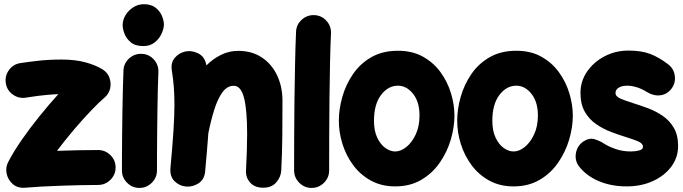

<svg xmlns="http://www.w3.org/2000/svg" viewBox="-20 -815 3264 918"><path d="M7.8 -417Q2.4 -451.2 22.5 -479.5Q42.5 -507.8 76.7 -513.2Q110.4 -518.6 162.4 -524.4Q214.4 -530.3 274.9 -530.3Q340.3 -530.3 389.2 -516.8Q438 -503.4 470.2 -483.4Q494.1 -468.8 503.2 -443.4Q512.2 -418 506.6 -392.1Q501 -366.2 479.5 -348.1Q454.1 -326.7 415.3 -286.1Q376.5 -245.6 333.7 -195.3Q291 -145 252.4 -93.8Q305.7 -95.7 356.4 -96.7Q407.2 -97.7 448.7 -97.7Q483.4 -97.7 508.1 -73.2Q532.7 -48.8 532.7 -14.2Q532.7 20 508.1 44.7Q483.4 69.3 448.7 69.3Q411.6 69.3 365.2 70.3Q318.8 71.3 270.8 73Q222.7 74.7 178.5 77.1Q134.3 79.6 100.6 82.5Q64.9 85.4 41.7 65.7Q18.6 45.9 12 16.1Q5.4 -13.7 19 -40Q45.4 -90.8 84.2 -146.7Q123 -202.6 168.2 -258.5Q213.4 -314.5 258.8 -364.7Q231.9 -363.8 208 -361.6Q184.1 -359.4 164.1 -356.9Q146 -354.5 131.3 -352.3Q116.7 -350.1 104 -348.1Q69.8 -342.8 41.5 -362.8Q13.2 -382.8 7.8 -417Z M566.4 -694.8Q566.4 -719.7 580.3 -742.7Q594.2 -765.6 617.4 -780.3Q640.6 -794.9 668 -794.9Q703.1 -794.9 724.1 -778.1Q745.1 -761.2 754.4 -738.5Q763.7 -715.8 763.7 -698.2Q763.7 -678.7 752.7 -654.3Q741.7 -629.9 719.7 -612.3Q697.8 -594.7 665.5 -594.7Q627 -594.7 605.5 -612.5Q584 -630.4 575.2 -653.8Q566.4 -677.2 566.4 -694.8ZM657.7 -557.6Q692.4 -556.2 715.6 -530.5Q738.8 -504.9 737.3 -470.2Q735.8 -437 734.6 -388.9Q733.4 -340.8 732.7 -286.1Q731.9 -231.4 731.4 -177.2Q731 -123 730.7 -76.7Q730.5 -30.3 730.5 0Q730.5 34.2 705.8 58.8Q681.2 83.5 646.5 83.5Q612.3 83.5 587.6 58.8Q563 34.2 563 0Q563 -31.2 563.2 -77.6Q563.5 -124 564 -178.5Q564.5 -232.9 565.4 -288.3Q566.4 -343.8 567.6 -393.1Q568.8 -442.4 570.3 -478Q571.8 -512.7 597.7 -535.9Q623.5 -559.1 657.7 -557.6Z M794.9 -11.7Q804.7 -116.2 809.3 -188.7Q814 -261.2 814 -315.9Q814 -361.8 811 -399.7Q808.1 -437.5 801.8 -476.1Q795.4 -514.2 814.9 -537.6Q834.5 -561 862.8 -567.9Q895.5 -575.7 927.7 -559.8Q960 -543.9 966.8 -502.4Q998.5 -533.7 1036.6 -552.7Q1074.7 -571.8 1119.1 -571.8Q1184.6 -571.8 1231.9 -540.3Q1279.3 -508.8 1304.9 -454.6Q1330.6 -400.4 1330.6 -332.5Q1330.6 -252.9 1329.8 -167.5Q1329.1 -82 1324.7 0.5Q1322.8 31.7 1300.8 57.1Q1278.8 82.5 1238.8 82.5Q1197.8 82.5 1176 57.9Q1154.3 33.2 1156.2 1Q1158.7 -49.3 1160.2 -93.3Q1161.6 -137.2 1161.6 -174.8Q1161.6 -290 1146.7 -347.4Q1131.8 -404.8 1097.7 -404.8Q1065.9 -404.8 1043.2 -373.3Q1020.5 -341.8 1004.4 -290.3Q988.3 -238.8 976.1 -178.2V-177.2Q973.1 -138.2 969.5 -93.3Q965.8 -48.3 960.9 3.9Q957.5 43.9 928.5 62Q899.4 80.1 867.7 76.7Q837.4 73.7 814.5 51.3Q791.5 28.8 794.9 -11.7Z M1482.9 -742.7Q1517.6 -741.2 1540.8 -715.6Q1564 -689.9 1562.5 -655.3Q1559.6 -593.8 1557.9 -511.5Q1556.2 -429.2 1555.2 -338.4Q1554.2 -247.6 1554 -159.7Q1553.7 -71.8 1553.7 0Q1553.7 34.2 1529.1 58.8Q1504.4 83.5 1469.7 83.5Q1435.5 83.5 1410.9 58.8Q1386.2 34.2 1386.2 0Q1386.2 -72.3 1386.5 -160.2Q1386.7 -248 1387.9 -339.6Q1389.2 -431.2 1390.9 -514.9Q1392.6 -598.6 1395.5 -663.1Q1397 -697.8 1422.9 -720.9Q1448.7 -744.1 1482.9 -742.7Z M1882.8 -572.3Q1952.1 -572.3 2002.9 -543.7Q2053.7 -515.1 2086.9 -469Q2120.1 -422.9 2136.5 -368.4Q2152.8 -314 2152.8 -262.7Q2152.8 -206.5 2135.3 -147.2Q2117.7 -87.9 2082.5 -37.1Q2047.4 13.7 1994.1 44.9Q1940.9 76.2 1869.6 76.2Q1803.7 76.2 1753.2 48.3Q1702.6 20.5 1668.7 -25.4Q1634.8 -71.3 1617.4 -126.7Q1600.1 -182.1 1600.1 -237.3Q1600.1 -293 1616.7 -351.6Q1633.3 -410.2 1667.5 -460.4Q1701.7 -510.7 1755.4 -541.5Q1809.1 -572.3 1882.8 -572.3ZM1882.8 -405.3Q1835.4 -405.3 1801.8 -360.8Q1768.1 -316.4 1768.1 -237.3Q1768.1 -189.9 1783.4 -157.2Q1798.8 -124.5 1822.3 -107.7Q1845.7 -90.8 1869.6 -90.8Q1896.5 -90.8 1923.3 -112.5Q1950.2 -134.3 1968 -172.9Q1985.8 -211.4 1985.8 -262.7Q1985.8 -328.1 1954.8 -366.7Q1923.8 -405.3 1882.8 -405.3Z M2448.7 -572.3Q2518.1 -572.3 2568.8 -543.7Q2619.6 -515.1 2652.8 -469Q2686 -422.9 2702.4 -368.4Q2718.8 -314 2718.8 -262.7Q2718.8 -206.5 2701.2 -147.2Q2683.6 -87.9 2648.4 -37.1Q2613.3 13.7 2560.1 44.9Q2506.8 76.2 2435.5 76.2Q2369.6 76.2 2319.1 48.3Q2268.6 20.5 2234.6 -25.4Q2200.7 -71.3 2183.3 -126.7Q2166 -182.1 2166 -237.3Q2166 -293 2182.6 -351.6Q2199.2 -410.2 2233.4 -460.4Q2267.6 -510.7 2321.3 -541.5Q2375 -572.3 2448.7 -572.3ZM2448.7 -405.3Q2401.4 -405.3 2367.7 -360.8Q2334 -316.4 2334 -237.3Q2334 -189.9 2349.4 -157.2Q2364.7 -124.5 2388.2 -107.7Q2411.6 -90.8 2435.5 -90.8Q2462.4 -90.8 2489.3 -112.5Q2516.1 -134.3 2533.9 -172.9Q2551.8 -211.4 2551.8 -262.7Q2551.8 -328.1 2520.8 -366.7Q2489.7 -405.3 2448.7 -405.3Z M3189.9 -390.1Q3168.9 -363.3 3137 -359.4Q3105 -355.5 3073.2 -375Q3047.4 -391.1 3023.2 -398.2Q2999 -405.3 2979 -405.3Q2953.6 -405.3 2938.2 -395.8Q2922.9 -386.2 2922.9 -370.6Q2922.9 -353.5 2947.8 -343Q2972.7 -332.5 3008.8 -321.3Q3042 -311 3079.1 -297.1Q3116.2 -283.2 3148.7 -261Q3181.2 -238.8 3201.7 -203.9Q3222.2 -168.9 3222.2 -116.7Q3222.2 -62 3189.7 -18.3Q3157.2 25.4 3101.6 50.8Q3045.9 76.2 2976.1 76.2Q2901.4 76.2 2841.6 50.5Q2781.7 24.9 2746.1 -22.5Q2727.1 -50.8 2734.1 -85.2Q2741.2 -119.6 2769.5 -138.7Q2797.9 -157.2 2823.2 -149.2Q2848.6 -141.1 2865.7 -129.9Q2888.7 -114.7 2922.6 -102.8Q2956.5 -90.8 2996.1 -90.8Q3018.1 -90.8 3036.1 -95.7Q3054.2 -100.6 3054.2 -112.8Q3054.2 -129.4 3030.3 -139.4Q3006.3 -149.4 2971.2 -160.2Q2938 -170.4 2900.6 -184.6Q2863.3 -198.7 2830.1 -221.7Q2796.9 -244.6 2776.1 -280.8Q2755.4 -316.9 2755.4 -371.1Q2755.4 -426.3 2786.6 -472.2Q2817.9 -518.1 2870.4 -545.7Q2922.9 -573.2 2985.4 -573.2Q3046.9 -573.2 3089.4 -556.9Q3131.8 -540.5 3174.8 -507.3Q3202.1 -486.3 3206.5 -451.9Q3210.9 -417.5 3189.9 -390.1Z"/></svg>

Font: Mikhak Black
Style: Regular
Weight: 900
Designer: Amin Abedi
Version: Version 3.3